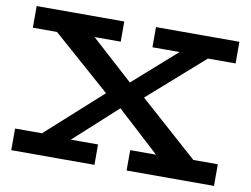

<svg xmlns="http://www.w3.org/2000/svg" viewBox="-75 -793 1176 900"><g transform="rotate(10 513.0 -343.0)"><path d="M717 -83 474 -306H460L121 -604H307L560 -375H573L901 -83ZM30 0V-103H194L198 -97H426V0ZM579 0V-97H822L825 -103H995V0ZM136 -83 472 -386 492 -382 743 -604H887L555 -311L536 -315L281 -83ZM30 -583V-686H447V-590H239L237 -583ZM598 -590V-686H995V-583H795L793 -590Z"/></g></svg>

Font: BioRhyme SemiExpanded SemiBold
Style: Regular
Weight: 600
Width: 6
Designer: Aoife Mooney
Foundry: Aoife Mooney Type
Version: Version 1.600;gftools[0.9.33]